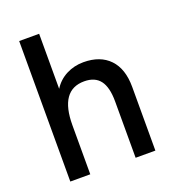

<svg xmlns="http://www.w3.org/2000/svg" viewBox="-128 -796 809 895"><g transform="rotate(-20 276.5 -348.5)"><path d="M68 -697H167V-424Q191 -462 230 -482Q269 -502 315 -502Q398 -502 444 -454Q490 -406 490 -316V0H392V-280Q392 -350 366.5 -383.5Q341 -417 288 -417Q167 -417 167 -243V0H68Z"/></g></svg>

Font: Hanken Grotesk Medium
Style: Regular
Weight: 500
Designer: Alfredo Marco Pradil
Foundry: Hanken Design Co.
Version: Version 3.014